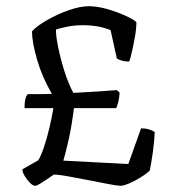

<svg xmlns="http://www.w3.org/2000/svg" viewBox="-20 -598 544 618"><path d="M93 0Q86 0 76.5 -9.5Q67 -19 59.5 -31.5Q52 -44 52 -53L103 -82Q111 -94 121 -123Q131 -152 139 -186.5Q147 -221 152 -250H59Q59 -271 62.5 -282Q66 -293 70 -295Q88 -295 108 -295Q128 -295 147 -296Q116 -349 99.5 -405.5Q83 -462 83 -497Q98 -514 131 -533Q164 -552 201 -565Q238 -578 265 -578Q293 -578 324.5 -569Q356 -560 382.5 -548Q409 -536 419 -527Q419 -506 414.5 -480.5Q410 -455 405 -433Q400 -411 396 -400Q380 -400 370 -403.5Q360 -407 356 -410L336 -501Q314 -510 291.5 -513.5Q269 -517 249 -517Q219 -517 193.5 -511.5Q168 -506 160 -503Q160 -481 167.5 -444.5Q175 -408 187.5 -368.5Q200 -329 216 -299Q257 -301 294 -303.5Q331 -306 356 -308L365 -300Q364 -281 360.5 -268.5Q357 -256 354 -250H218Q211 -194 202 -153Q193 -112 184 -81L393 -70L434 -185Q448 -185 459.5 -181.5Q471 -178 478 -173Q477 -145 472 -108.5Q467 -72 462 -49Q452 -39 433.5 -27.5Q415 -16 396.5 -8Q378 0 368 0Q358 0 329.5 -5.5Q301 -11 265.5 -18Q230 -25 199 -30.5Q168 -36 153 -36Q146 -31 133.5 -22.5Q121 -14 109.5 -7Q98 0 93 0Z"/></svg>

Font: Texturina 72pt
Style: Regular
Weight: 400
Designer: Guillermo Torres Carreño
Foundry: Omnibus-Type
Version: Version 1.002; ttfautohint (v1.8.3)